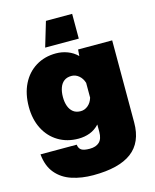

<svg xmlns="http://www.w3.org/2000/svg" viewBox="-139 -871 928 1153"><g transform="rotate(-15 325.0 -294.5)"><path d="M399 -523 402 -563H614V-52Q614 71 535 130.5Q456 190 296 190Q224 190 164 170.5Q104 151 66 106Q28 61 21 -13H246Q249 11 264.5 21Q280 31 316 31Q355 31 376 11Q397 -9 397 -52V-98Q371 -70 338 -57.5Q305 -45 267 -45Q196 -45 141.5 -78Q87 -111 57 -170Q27 -229 27 -306Q27 -387 57 -447.5Q87 -508 141.5 -541.5Q196 -575 267 -575Q304 -575 338.5 -562Q373 -549 399 -523ZM322 -201Q347 -201 367.5 -218Q388 -235 397 -265V-357Q388 -386 367.5 -403Q347 -420 322 -420Q294 -420 276 -406.5Q258 -393 249 -368Q240 -343 240 -310Q240 -278 249 -253.5Q258 -229 276 -215Q294 -201 322 -201ZM423 -779V-625H214L260 -779Z"/></g></svg>

Font: Azeret Mono Thin Black
Style: Regular
Weight: 900
Version: Version 1.002